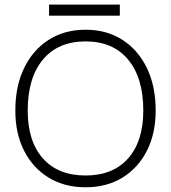

<svg xmlns="http://www.w3.org/2000/svg" viewBox="-20 -786 724 814"><path d="M188 -766.5H488V-719.5H188ZM45 -317.5Q45 -420.5 82.2 -497.5Q119.5 -574.5 186.5 -617.2Q253.5 -660 343 -660Q432 -660 498.8 -617.2Q565.5 -574.5 602.8 -497.5Q640 -420.5 640 -317.5Q640 -220 602.8 -146.8Q565.5 -73.5 498.8 -32.8Q432 8 343 8Q253.5 8 186.5 -32.8Q119.5 -73.5 82.2 -146.8Q45 -220 45 -317.5ZM587.5 -317.5Q587.5 -456 523.2 -533.2Q459 -610.5 343 -610.5Q226 -610.5 161.8 -533.2Q97.5 -456 97.5 -317.5Q97.5 -187 161.8 -114.5Q226 -42 343 -42Q459 -42 523.2 -114.5Q587.5 -187 587.5 -317.5Z"/></svg>

Font: Overused Grotesk Light
Style: Regular
Weight: 300
Version: Version 0.004